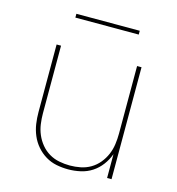

<svg xmlns="http://www.w3.org/2000/svg" viewBox="-104 -779 809 878"><g transform="rotate(15 300.0 -340.5)"><path d="M297 8Q269 8 241.5 2.5Q214 -3 190 -17.5Q166 -32 147.5 -53.5Q129 -75 118 -101Q107 -127 103 -154.5Q99 -182 99 -210V-530H120V-210Q120 -185 123.5 -159.5Q127 -134 137 -110.5Q147 -87 163.5 -67Q180 -47 202 -34Q224 -21 249.5 -16Q275 -11 300 -11Q325 -11 350.5 -16Q376 -21 398 -34Q420 -47 436.5 -67Q453 -87 463 -110.5Q473 -134 476.5 -159.5Q480 -185 480 -210V-530H501V0H480V-113Q470 -85 452 -61Q434 -37 409.5 -21Q385 -5 355.5 1.5Q326 8 297 8ZM150 -671V-689H450V-671Z"/></g></svg>

Font: Iosevka Curly Thin Extended
Style: Regular
Weight: 100
Width: 7
Monospace: yes
Designer: Belleve Invis
Foundry: Belleve Invis
Version: Version 11.1.0; ttfautohint (v1.8.3)